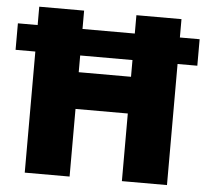

<svg xmlns="http://www.w3.org/2000/svg" viewBox="-51 -768 885 823"><g transform="rotate(5 391.0 -357.0)"><path d="M85 0H278V-291H503V0H697V-521H782V-635H697V-714H503V-635H278V-714H85V-635H0V-521H85ZM278 -449V-521H503V-449Z"/></g></svg>

Font: Noto Sans Arabic UI Bk
Style: Regular
Weight: 900
Designer: Monotype Design Team, Nadine Chahine and Nizar Qandah
Foundry: Monotype Imaging Inc.
Version: Version 2.010